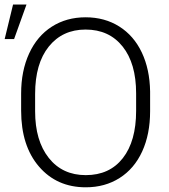

<svg xmlns="http://www.w3.org/2000/svg" viewBox="-20 -795 727 825"><path d="M625 -316.9Q625 -218.8 591.1 -144.5Q557.1 -70.3 494.1 -30.3Q431.2 9.8 348.6 9.8Q224.1 9.8 147.5 -79.3Q70.8 -168.5 70.8 -319.8V-393.1Q70.8 -490.2 105.2 -565.2Q139.6 -640.1 202.6 -680.4Q265.6 -720.7 347.7 -720.7Q429.7 -720.7 492.4 -681.2Q555.2 -641.6 589.4 -569.3Q623.5 -497.1 625 -401.9ZM564.9 -394Q564.9 -522.5 506.8 -595.2Q448.7 -668 347.7 -668Q248.5 -668 189.7 -595Q130.9 -522 130.9 -391.1V-316.9Q130.9 -190.4 189.5 -116.5Q248 -42.5 348.6 -42.5Q450.7 -42.5 507.8 -115.5Q564.9 -188.5 564.9 -318.8ZM36.1 -775.4H93.8L40.5 -627H0Z"/></svg>

Font: Roboto-Light
Style: Regular
Weight: 300
Designer: Google
Version: Version 2.137; 2017